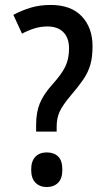

<svg xmlns="http://www.w3.org/2000/svg" viewBox="-20 -744 424 776"><path d="M185 -724Q267 -724 310.5 -678Q354 -632 354 -557Q354 -513 345 -482Q336 -451 316.5 -422.5Q297 -394 266 -358Q233 -319 221 -292.5Q209 -266 209 -232V-212H126V-240Q126 -290 141 -326.5Q156 -363 192 -403Q229 -444 244 -475Q259 -506 259 -548Q259 -591 236 -614Q213 -637 172 -637Q144 -637 118.5 -629Q93 -621 69 -608L34 -684Q70 -703 106 -713.5Q142 -724 185 -724ZM169 12Q141 12 123.5 -5.5Q106 -23 106 -58Q106 -93 123 -110.5Q140 -128 169 -128Q198 -128 215 -111.5Q232 -95 232 -58Q232 -22 214.5 -5Q197 12 169 12Z"/></svg>

Font: Noto Sans Malayalam Condensed Medium
Style: Regular
Weight: 500
Width: 3
Designer: Jelle Bosma - Monotype Design Team
Foundry: Monotype Imaging Inc.
Version: Version 2.104; ttfautohint (v1.8.4.7-5d5b)